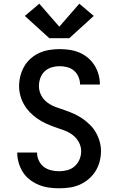

<svg xmlns="http://www.w3.org/2000/svg" viewBox="-20 -1008 640 1036"><path d="M299 8Q271 8 243 4Q215 0 189.5 -10.5Q164 -21 141.5 -38Q119 -55 104 -78.5Q89 -102 81 -129Q73 -156 73 -184Q73 -184 73 -184.5Q73 -185 73 -185H180Q180 -185 180 -185Q180 -185 180 -184Q180 -162 189.5 -141.5Q199 -121 216 -108Q233 -95 255 -89.5Q277 -84 299 -84Q321 -84 343.5 -90Q366 -96 383 -111Q400 -126 409 -147.5Q418 -169 418 -192Q418 -218 405 -241.5Q392 -265 371 -280.5Q350 -296 325 -305Q300 -314 275.5 -322.5Q251 -331 227 -342Q203 -353 181.5 -368Q160 -383 141.5 -402Q123 -421 110 -443.5Q97 -466 90 -491.5Q83 -517 83 -543Q83 -571 90 -598.5Q97 -626 111 -650Q125 -674 146 -692.5Q167 -711 192.5 -722.5Q218 -734 246 -738.5Q274 -743 301 -743Q329 -743 356 -739Q383 -735 408 -724.5Q433 -714 454 -696.5Q475 -679 489.5 -656Q504 -633 511.5 -606.5Q519 -580 519 -553Q519 -553 519 -552.5Q519 -552 519 -552H412Q412 -552 412 -552Q412 -552 412 -552Q412 -573 403.5 -593Q395 -613 379.5 -626.5Q364 -640 343 -645.5Q322 -651 301 -651Q280 -651 258.5 -644.5Q237 -638 221 -623Q205 -608 197.5 -586.5Q190 -565 190 -544Q190 -517 202.5 -493.5Q215 -470 236 -454.5Q257 -439 282 -430Q307 -421 332 -412.5Q357 -404 381 -393Q405 -382 426.5 -367Q448 -352 466.5 -333.5Q485 -315 498 -292Q511 -269 518 -243.5Q525 -218 525 -192Q525 -164 517.5 -136Q510 -108 495 -84Q480 -60 458 -41.5Q436 -23 410 -11.5Q384 0 355.5 4Q327 8 299 8ZM354 -802H246L114 -922L192 -988L300 -864L408 -988L486 -922Z"/></svg>

Font: Zed Mono Semibold Extended
Style: Regular
Weight: 600
Width: 7
Monospace: yes
Designer: Belleve Invis
Foundry: Belleve Invis
Version: Version 1.0.0; ttfautohint (v1.8.4)